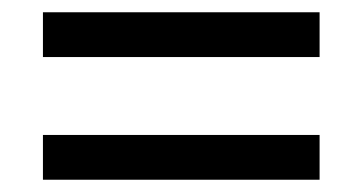

<svg xmlns="http://www.w3.org/2000/svg" viewBox="-20 -479 591 313"><path d="M50 -459H501V-386H50ZM50 -259H501V-186H50Z"/></svg>

Font: binaryh115
Style: Book
Weight: 400
Designer: Jelle Bosma - Monotype Design Team
Foundry: Monotype Imaging Inc.
Version: Version 2.003